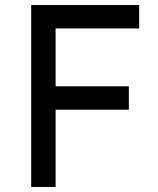

<svg xmlns="http://www.w3.org/2000/svg" viewBox="-20 -743 629 763"><path d="M104 -723H533V-630H201V-400H492V-307H201V0H104Z"/></svg>

Font: Synthetic
Style: Regular
Weight: 400
Designer: Santiago Orozco
Foundry: Typemade
Version: Version 2.000; ttfautohint (v1.8.4.7-5d5b)